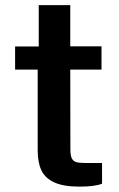

<svg xmlns="http://www.w3.org/2000/svg" viewBox="-20 -706 452 731"><path d="M247.5 -441 248 -137.5Q248 -114.5 253.2 -103.5Q258.5 -92.5 269.8 -89Q281 -85.5 303.5 -85.5H368.5V-6.5Q340.5 4.5 282.5 4.5Q221 4.5 186.2 -11.8Q151.5 -28 137.5 -57.8Q123.5 -87.5 123.5 -133V-441H37.5V-529H127.5V-686.5H247.5V-529.5H366.5V-441Z"/></svg>

Font: 1883 Sans SemiBold
Style: Regular
Weight: 600
Designer: 1883 Sans project is a fork of Public Sans.
Version: Version 1.009